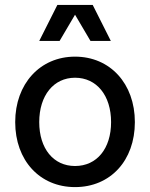

<svg xmlns="http://www.w3.org/2000/svg" viewBox="-20 -747 612 783"><path d="M286 16C430 16 530 -92 530 -249C530 -406 429 -516 286 -516C143 -516 42 -405 42 -249C42 -93 142 16 286 16ZM286 -70C198 -70 140 -141 140 -249C140 -358 199 -430 286 -430C374 -430 433 -358 433 -249C433 -141 375 -70 286 -70ZM140 -580H223L286 -687L349 -580H432L358 -727H214Z"/></svg>

Font: Uncut Sans Medium
Style: Regular
Weight: 500
Designer: Kasper Nordkvist
Foundry: UNCUT.wtf
Version: Version 1.304;Glyphs 3.2 (3246)